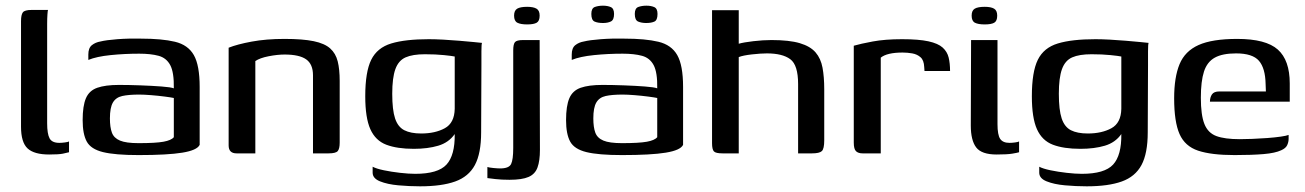

<svg xmlns="http://www.w3.org/2000/svg" viewBox="-20 -540 4593 676"><path d="M153 4Q100 4 77 -17.5Q54 -39 54 -94V-465Q54 -488 60.5 -496.5Q67 -505 91 -505H149Q148 -503 147 -489Q146 -475 146 -456V-106Q146 -69 154.5 -53Q163 -37 189 -37Q197 -37 208.5 -38.5Q220 -40 223 -42V-4Q216 -2 201.5 1Q187 4 153 4Z M468 6Q385 6 342.5 -4.5Q300 -15 285.5 -41.5Q271 -68 271 -117Q271 -167 282.5 -194Q294 -221 322.5 -231Q351 -241 399 -241Q433 -241 474 -239.5Q515 -238 548.5 -235.5Q582 -233 592 -229Q593 -285 579.5 -310.5Q566 -336 538.5 -343.5Q511 -351 470 -351Q419 -351 369.5 -346Q320 -341 291 -329V-348Q291 -371 303.5 -381Q316 -391 334 -394Q354 -399 393.5 -402Q433 -405 476 -404Q550 -404 596 -393Q642 -382 662.5 -346Q683 -310 683 -234V-30Q674 -11 622 -2.5Q570 6 468 6ZM468 -36Q528 -36 555.5 -41Q583 -46 592 -57V-195Q583 -197 560 -200Q537 -203 512 -205Q487 -207 470 -207Q433 -207 410.5 -202Q388 -197 377.5 -179Q367 -161 367 -123Q367 -92 374 -73Q381 -54 402.5 -45Q424 -36 468 -36Z M813 0Q785 0 785 -28V-372Q815 -384 866 -393.5Q917 -403 982 -403Q1046 -403 1084.5 -395Q1123 -387 1142.5 -369.5Q1162 -352 1169 -324Q1176 -296 1176 -255V-38Q1176 -16 1169 -8Q1162 0 1137 0H1082V-275Q1082 -314 1058 -331Q1034 -348 982 -348Q957 -348 926 -342Q895 -336 879 -325V0Z M1459 116Q1421 116 1382.5 112.5Q1344 109 1318 98.5Q1292 88 1292 68V47Q1305 54 1331.5 59.5Q1358 65 1388.5 68.5Q1419 72 1442 72Q1522 72 1552 39.5Q1582 7 1581 -68Q1560 -38 1523 -27Q1486 -16 1437 -16Q1378 -16 1340 -30.5Q1302 -45 1284 -85Q1266 -125 1266 -201Q1266 -287 1287 -329.5Q1308 -372 1357.5 -387Q1407 -402 1490 -402Q1511 -402 1540 -400.5Q1569 -399 1597.5 -396.5Q1626 -394 1647.5 -392Q1669 -390 1677 -389Q1675 -384 1675 -359Q1675 -334 1675 -311L1674 -74Q1674 0 1652 41Q1630 82 1582.5 99Q1535 116 1459 116ZM1463 -70Q1512 -70 1546 -88.5Q1580 -107 1581 -157V-341Q1572 -343 1543 -346Q1514 -349 1476 -349Q1433 -349 1408 -338Q1383 -327 1372 -296.5Q1361 -266 1361 -210Q1361 -153 1371 -123Q1381 -93 1403.5 -81.5Q1426 -70 1463 -70Z M1836 -454Q1813 -454 1801.5 -460Q1790 -466 1790 -485Q1790 -503 1801 -509.5Q1812 -516 1836 -516Q1858 -516 1869 -509.5Q1880 -503 1880 -485Q1880 -466 1869.5 -460Q1859 -454 1836 -454ZM1774 93Q1746 93 1724.5 90.5Q1703 88 1696 87V48Q1702 50 1717 51.5Q1732 53 1741 53Q1772 53 1779.5 37.5Q1787 22 1787 -19V-363Q1787 -384 1793 -391.5Q1799 -399 1822 -399H1880L1881 -12Q1881 26 1872.5 49.5Q1864 73 1841 83Q1818 93 1774 93Z M2170 6Q2087 6 2044.5 -4.5Q2002 -15 1987.5 -41.5Q1973 -68 1973 -117Q1973 -167 1984.5 -194Q1996 -221 2024.5 -231Q2053 -241 2101 -241Q2135 -241 2176 -239.5Q2217 -238 2250.5 -235.5Q2284 -233 2294 -229Q2295 -285 2281.5 -310.5Q2268 -336 2240.5 -343.5Q2213 -351 2172 -351Q2121 -351 2071.5 -346Q2022 -341 1993 -329V-348Q1993 -371 2005.5 -381Q2018 -391 2036 -394Q2056 -399 2095.5 -402Q2135 -405 2178 -404Q2252 -404 2298 -393Q2344 -382 2364.5 -346Q2385 -310 2385 -234V-30Q2376 -11 2324 -2.5Q2272 6 2170 6ZM2170 -36Q2230 -36 2257.5 -41Q2285 -46 2294 -57V-195Q2285 -197 2262 -200Q2239 -203 2214 -205Q2189 -207 2172 -207Q2135 -207 2112.5 -202Q2090 -197 2079.5 -179Q2069 -161 2069 -123Q2069 -92 2076 -73Q2083 -54 2104.5 -45Q2126 -36 2170 -36ZM2255 -459Q2239 -459 2227 -464Q2215 -469 2215 -491Q2215 -511 2227.5 -515.5Q2240 -520 2256 -520Q2272 -520 2283.5 -515Q2295 -510 2295 -491Q2295 -469 2284 -464Q2273 -459 2255 -459ZM2103 -459Q2085 -459 2073.5 -464Q2062 -469 2062 -491Q2062 -511 2074.5 -515.5Q2087 -520 2103 -520Q2119 -520 2130.5 -515Q2142 -510 2142 -491Q2142 -470 2131 -464.5Q2120 -459 2103 -459Z M2524 0Q2500 0 2493.5 -7Q2487 -14 2487 -36V-504H2581V-386Q2598 -391 2632.5 -395Q2667 -399 2696 -399Q2759 -399 2796 -388Q2833 -377 2851.5 -355.5Q2870 -334 2876 -301.5Q2882 -269 2882 -226V-46Q2882 -16 2873.5 -8Q2865 0 2839 0H2790V-244Q2790 -311 2762.5 -331.5Q2735 -352 2680 -352Q2659 -352 2627.5 -348.5Q2596 -345 2581 -339V0Z M3081 0H3017Q3002 0 2994 -7.5Q2986 -15 2986 -38V-379Q3010 -386 3053 -394Q3096 -402 3156 -402Q3215 -402 3249 -394.5Q3283 -387 3299 -372.5Q3315 -358 3320 -337.5Q3325 -317 3325 -290H3235L3234 -304Q3233 -328 3221 -338.5Q3209 -349 3192 -352Q3175 -355 3158 -355Q3103 -355 3081 -337Z M3447 -454Q3424 -454 3412.5 -460Q3401 -466 3401 -485Q3401 -503 3412 -509.5Q3423 -516 3447 -516Q3469 -516 3480 -509.5Q3491 -503 3491 -485Q3491 -466 3480.5 -460Q3470 -454 3447 -454ZM3489 4Q3436 4 3417 -21Q3398 -46 3398 -98L3399 -399H3492V-103Q3492 -65 3501.5 -51Q3511 -37 3534 -37Q3543 -37 3554 -38.5Q3565 -40 3568 -42V-4Q3562 -2 3544 1Q3526 4 3489 4Z M3806 116Q3768 116 3729.5 112.5Q3691 109 3665 98.5Q3639 88 3639 68V47Q3652 54 3678.5 59.5Q3705 65 3735.5 68.5Q3766 72 3789 72Q3869 72 3899 39.5Q3929 7 3928 -68Q3907 -38 3870 -27Q3833 -16 3784 -16Q3725 -16 3687 -30.5Q3649 -45 3631 -85Q3613 -125 3613 -201Q3613 -287 3634 -329.5Q3655 -372 3704.5 -387Q3754 -402 3837 -402Q3858 -402 3887 -400.5Q3916 -399 3944.5 -396.5Q3973 -394 3994.5 -392Q4016 -390 4024 -389Q4022 -384 4022 -359Q4022 -334 4022 -311L4021 -74Q4021 0 3999 41Q3977 82 3929.5 99Q3882 116 3806 116ZM3810 -70Q3859 -70 3893 -88.5Q3927 -107 3928 -157V-341Q3919 -343 3890 -346Q3861 -349 3823 -349Q3780 -349 3755 -338Q3730 -327 3719 -296.5Q3708 -266 3708 -210Q3708 -153 3718 -123Q3728 -93 3750.5 -81.5Q3773 -70 3810 -70Z M4327 6Q4245 6 4198.5 -9.5Q4152 -25 4133 -68Q4114 -111 4114 -194Q4114 -268 4133 -314Q4152 -360 4200 -381.5Q4248 -403 4336 -403Q4437 -403 4479 -365.5Q4521 -328 4521 -246V-182H4240Q4240 -197 4247 -207.5Q4254 -218 4273 -218H4437L4436 -244Q4435 -300 4412.5 -326Q4390 -352 4332 -352Q4284 -352 4257 -337Q4230 -322 4219 -288Q4208 -254 4208 -196Q4208 -135 4220.5 -103.5Q4233 -72 4262.5 -61Q4292 -50 4345 -50Q4363 -50 4389 -51Q4415 -52 4442 -54Q4469 -56 4489.5 -59Q4510 -62 4517 -65V-51Q4517 -40 4512 -29Q4507 -18 4491 -11Q4470 -1 4429 2.5Q4388 6 4327 6Z"/></svg>

Font: Genos Medium
Style: Regular
Weight: 500
Designer: Robert E. Leuschke
Foundry: Robert E. Leuschke
Version: Version 1.010; ttfautohint (v1.8.3)